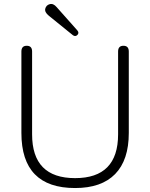

<svg xmlns="http://www.w3.org/2000/svg" viewBox="-20 -941 758 969"><path d="M359 8Q88 8 88 -270V-681Q88 -710 115 -710Q142 -710 142 -681V-263Q142 -42 359 -42Q576 -42 576 -263V-681Q576 -710 603 -710Q630 -710 630 -681V-270Q630 -133 561 -62.5Q492 8 359 8ZM347 -764 226 -862Q204 -880 208.5 -897.5Q213 -915 231 -920Q249 -925 266 -905L370 -788Q381 -775 370.5 -764.5Q360 -754 347 -764Z"/></svg>

Font: Nunito VF Beta Light
Style: Regular
Weight: 300
Designer: Vernon Adams
Foundry: newtypography
Version: Version 3.001